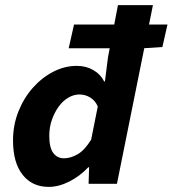

<svg xmlns="http://www.w3.org/2000/svg" viewBox="-20 -720 676 752"><path d="M171 12Q106 12 68.5 -35.5Q31 -83 31 -170Q31 -230 52 -283Q73 -336 108.5 -376Q144 -416 188.5 -439Q233 -462 281 -462Q317 -462 345.5 -445.5Q374 -429 388 -401H391L403 -496L442 -700H579L438 0H327L329 -65H326Q293 -30 251.5 -9Q210 12 171 12ZM231 -100Q256 -100 283.5 -115.5Q311 -131 337 -173L363 -303Q353 -326 333.5 -338Q314 -350 291 -350Q269 -350 247.5 -337.5Q226 -325 209.5 -302Q193 -279 183 -250Q173 -221 173 -188Q173 -142 188.5 -121Q204 -100 231 -100ZM249 -531 270 -624H636L616 -536L542 -531Z"/></svg>

Font: Source Sans 3
Style: Bold Italic
Weight: 700
Italic angle: -11°
Designer: Paul D. Hunt
Foundry: Adobe
Version: Version 3.052;hotconv 1.1.0;makeotfexe 2.6.0